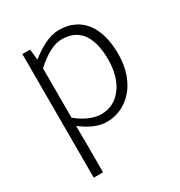

<svg xmlns="http://www.w3.org/2000/svg" viewBox="-183 -673 971 1037"><g transform="rotate(-30 302.5 -154.5)"><path d="M100 238H158V46L157 -52C211 -10 264 13 314 13C439 13 549 -93 549 -275C549 -439 477 -547 335 -547C270 -547 209 -508 157 -468H155L148 -533H100ZM309 -38C270 -38 215 -55 158 -103V-411C220 -466 273 -496 324 -496C443 -496 487 -403 487 -275C487 -132 413 -38 309 -38Z"/></g></svg>

Font: Genne Gothic Light
Style: Regular
Weight: 300
Designer: Ryoko NISHIZUKA (kana & ideographs); Paul D. Hunt (Latin, Greek & Cyrillic); Wenlong ZHANG (bopomofo); Sandoll Communica
Foundry: Adobe Systems Incorporated
Version: Version 1.004;PS 1.004;hotconv 16.6.51;makeotf.lib2.5.65220